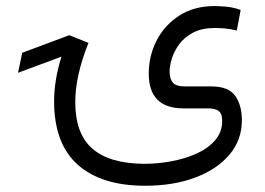

<svg xmlns="http://www.w3.org/2000/svg" viewBox="-20 -360 861 624"><path d="M267.6 -220.7Q224.6 -113.8 224.6 -27.8Q224.6 74.7 280.5 123.3Q336.4 171.9 449.2 172.4Q491.7 172.4 536.1 164.3Q580.6 156.2 618.2 139.4Q655.8 122.6 679 95.9Q702.1 69.3 702.1 32.7Q702.1 9.3 690.7 0.7Q679.2 -7.8 656.2 -7.8H576.2Q463.4 -7.8 463.4 -121.1Q463.4 -178.2 489 -228.3Q514.6 -278.3 562.7 -309.3Q610.8 -340.3 677.7 -340.3Q690.9 -340.3 714.6 -338.4Q738.3 -336.4 762.2 -327.6L749.5 -260.7Q729 -266.1 710 -267.6Q690.9 -269 677.7 -269Q636.2 -269 607.9 -254.2Q579.6 -239.3 562.7 -216.6Q545.9 -193.8 538.6 -169.7Q531.2 -145.5 531.2 -127.4Q531.2 -104 541.7 -91.6Q552.2 -79.1 581.1 -79.1H668.9Q723.6 -78.6 744.9 -47.9Q766.1 -17.1 766.1 30.8Q766.1 95.2 725.3 143.1Q684.6 190.9 613.8 217.3Q543 243.7 451.7 243.7Q309.6 243.7 232.7 175.3Q155.8 106.9 155.8 -31.2Q155.8 -99.1 179.7 -175.8L38.6 -123.5L52.2 -188.5L205.1 -245.6V-246.1V-245.6L205.6 -246.1L205.1 -245.6Z"/></svg>

Font: Vazir Light UI
Style: Light-UI
Weight: 300
Designer: Saber Rastikerdar
Foundry: Saber Rastikerdar
Version: Version 30.0.0